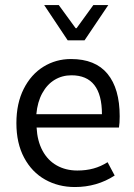

<svg xmlns="http://www.w3.org/2000/svg" viewBox="-20 -734 536 766"><path d="M457.5 -270Q457.5 -242.7 454.6 -225.1H126Q128.9 -171.4 149.7 -132.8Q170.4 -94.2 206.3 -74Q242.2 -53.7 288.6 -53.7Q323.7 -53.7 353 -61.8Q382.3 -69.8 409.2 -86.9L437.5 -33.7Q366.7 12.2 278.8 12.2Q212.9 12.2 159.9 -17.6Q106.9 -47.4 76.2 -105Q45.4 -162.6 45.4 -242.7Q45.4 -321.8 74.7 -379.6Q104 -437.5 153.6 -468Q203.1 -498.5 263.2 -498.5Q360.4 -498.5 408.9 -439.5Q457.5 -380.4 457.5 -270ZM265.1 -433.6Q228 -433.6 198 -415.5Q168 -397.5 148.7 -362.3Q129.4 -327.1 125 -278.3H386.7Q386.7 -433.6 265.1 -433.6ZM214.4 -713.9 281.7 -621.6H285.6L352.5 -713.9H412.1L317.4 -573.2H250L156.2 -713.9Z"/></svg>

Font: Varta
Style: Regular
Weight: 400
Designer: Joana Correia, Viktoriya Grabowska, Eben Sorkin
Foundry: Sorkin Type
Version: Version 1.003; ttfautohint (v1.3) -l 8 -r 24 -G 200 -x 12 -H